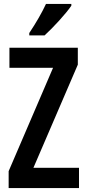

<svg xmlns="http://www.w3.org/2000/svg" viewBox="-20 -957 443 977"><path d="M343 -928V-937H214C193 -892 165 -843 129 -789V-777H207C251 -817 317 -889 343 -928ZM382 0V-103H150L376 -628V-714H28V-612H250L24 -86V0Z"/></svg>

Font: Noto Sans Lao Looped ExtraCondensed SemiBold
Style: Regular
Weight: 600
Width: 2
Designer: Mark Frömberg, Ben Mitchell
Foundry: The Fontpad Ltd
Version: Version 1.002